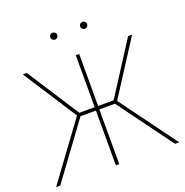

<svg xmlns="http://www.w3.org/2000/svg" viewBox="-156 -1049 1148 1191"><g transform="rotate(-20 418.5 -454.0)"><path d="M429.2 0H406.7V-727.5H429.2ZM286.1 -373 57.1 -727.5H83.5L305.2 -383.8H531.7L752.4 -727.5H778.8L550.8 -373L824.7 0H797.4L532.2 -361.3H304.7L39.6 0H12.2ZM493.2 -884.8Q493.2 -891.1 496.3 -896.2Q499.5 -901.4 504.6 -904.5Q509.8 -907.7 516.1 -907.7Q522.5 -907.7 527.6 -904.5Q532.7 -901.4 535.9 -896.2Q539.1 -891.1 539.1 -884.8Q539.1 -878.4 535.9 -873.3Q532.7 -868.2 527.6 -865Q522.5 -861.8 516.1 -861.8Q509.8 -861.8 504.6 -865Q499.5 -868.2 496.3 -873.3Q493.2 -878.4 493.2 -884.8ZM295.9 -884.8Q295.9 -891.1 299.1 -896.2Q302.2 -901.4 307.4 -904.5Q312.5 -907.7 318.8 -907.7Q325.2 -907.7 330.3 -904.5Q335.4 -901.4 338.6 -896.2Q341.8 -891.1 341.8 -884.8Q341.8 -878.4 338.6 -873.3Q335.4 -868.2 330.3 -865Q325.2 -861.8 318.8 -861.8Q312.5 -861.8 307.4 -865Q302.2 -868.2 299.1 -873.3Q295.9 -878.4 295.9 -884.8Z"/></g></svg>

Font: Intratopia Thin
Style: Regular
Weight: 100
Designer: Rasmus Andersson
Foundry: rsms
Version: Version 3.000;Glyphs 3.2.3 (3260)